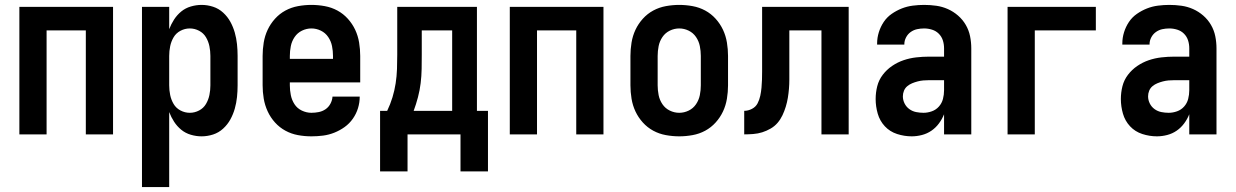

<svg xmlns="http://www.w3.org/2000/svg" viewBox="-20 -548 5040 783"><path d="M59 0V-520H441V0H330V-424H170V0Z M559 215V-520H670V-429Q678 -450 690 -468.5Q702 -487 719 -501Q736 -515 758 -521.5Q780 -528 802 -528Q826 -528 849 -520.5Q872 -513 890 -496.5Q908 -480 919.5 -459Q931 -438 937.5 -415Q944 -392 946.5 -368Q949 -344 949 -320V-200Q949 -176 946.5 -152Q944 -128 937.5 -105Q931 -82 919.5 -61Q908 -40 890 -23.5Q872 -7 849 0.5Q826 8 802 8Q780 8 758 1.5Q736 -5 719 -19Q702 -33 690 -51.5Q678 -70 670 -91V215ZM754 -88Q774 -88 792 -97.5Q810 -107 820 -124Q830 -141 834 -160.5Q838 -180 838 -200V-320Q838 -340 834 -359.5Q830 -379 820 -396Q810 -413 792 -422.5Q774 -432 754 -432Q734 -432 716 -422.5Q698 -413 688 -396Q678 -379 674 -359.5Q670 -340 670 -320V-200Q670 -180 674 -160.5Q678 -141 688 -124Q698 -107 716 -97.5Q734 -88 754 -88Z M1250 8Q1222 8 1195 3Q1168 -2 1144 -15Q1120 -28 1101.5 -48.5Q1083 -69 1071.5 -94Q1060 -119 1055.5 -146Q1051 -173 1051 -200V-320Q1051 -347 1055.5 -374.5Q1060 -402 1071.5 -426.5Q1083 -451 1101.5 -471.5Q1120 -492 1144 -505Q1168 -518 1195.5 -523Q1223 -528 1250 -528Q1277 -528 1304.5 -523Q1332 -518 1356 -505Q1380 -492 1398.5 -471.5Q1417 -451 1428.5 -426.5Q1440 -402 1444.5 -374.5Q1449 -347 1449 -320V-212H1162V-200Q1162 -180 1166 -160Q1170 -140 1181 -123Q1192 -106 1211 -97Q1230 -88 1250 -88Q1265 -88 1280 -91Q1295 -94 1307.5 -102.5Q1320 -111 1327.5 -125Q1335 -139 1336 -154H1447Q1447 -130 1440 -107Q1433 -84 1419 -64Q1405 -44 1385.5 -30Q1366 -16 1343.5 -7Q1321 2 1297.5 5Q1274 8 1250 8ZM1162 -308H1338V-320Q1338 -340 1334 -360Q1330 -380 1318.5 -397Q1307 -414 1288.5 -423Q1270 -432 1250 -432Q1230 -432 1211.5 -423Q1193 -414 1181.5 -397Q1170 -380 1166 -360Q1162 -340 1162 -320Z M1530 151V-96H1559Q1572 -123 1580.5 -151Q1589 -179 1593.5 -208Q1598 -237 1599 -266.5Q1600 -296 1600 -325V-520H1925V-96H1970V151H1858V0H1642V151ZM1667 -96H1824V-424H1700V-325Q1700 -296 1699.5 -267Q1699 -238 1695.5 -209Q1692 -180 1684.5 -151.5Q1677 -123 1667 -96Z M2059 0V-520H2441V0H2330V-424H2170V0Z M2750 8Q2723 8 2695.5 3Q2668 -2 2644 -15Q2620 -28 2601.5 -48.5Q2583 -69 2571.5 -93.5Q2560 -118 2555.5 -145.5Q2551 -173 2551 -200V-320Q2551 -347 2555.5 -374.5Q2560 -402 2571.5 -426.5Q2583 -451 2601.5 -471.5Q2620 -492 2644 -505Q2668 -518 2695.5 -523Q2723 -528 2750 -528Q2777 -528 2804.5 -523Q2832 -518 2856 -505Q2880 -492 2898.5 -471.5Q2917 -451 2928.5 -426.5Q2940 -402 2944.5 -374.5Q2949 -347 2949 -320V-200Q2949 -173 2944.5 -145.5Q2940 -118 2928.5 -93.5Q2917 -69 2898.5 -48.5Q2880 -28 2856 -15Q2832 -2 2804.5 3Q2777 8 2750 8ZM2750 -88Q2770 -88 2788.5 -97Q2807 -106 2818.5 -123Q2830 -140 2834 -160Q2838 -180 2838 -200V-320Q2838 -340 2834 -360Q2830 -380 2818.5 -397Q2807 -414 2788.5 -423Q2770 -432 2750 -432Q2730 -432 2711.5 -423Q2693 -414 2681.5 -397Q2670 -380 2666 -360Q2662 -340 2662 -320V-200Q2662 -180 2666 -160Q2670 -140 2681.5 -123Q2693 -106 2711.5 -97Q2730 -88 2750 -88Z M3015 0V-96Q3031 -96 3046.5 -104Q3062 -112 3069.5 -126.5Q3077 -141 3080.5 -157.5Q3084 -174 3085.5 -190.5Q3087 -207 3087.5 -223.5Q3088 -240 3088 -257V-520H3441V0H3330V-424H3199V-261Q3199 -242 3199 -223.5Q3199 -205 3197.5 -186.5Q3196 -168 3193 -149.5Q3190 -131 3184.5 -113Q3179 -95 3171 -78Q3163 -61 3151 -47Q3139 -33 3122.5 -23.5Q3106 -14 3088.5 -8.5Q3071 -3 3052 -1.5Q3033 0 3015 0Z M3698 8Q3668 8 3638.5 -1.5Q3609 -11 3588.5 -33Q3568 -55 3559.5 -84.5Q3551 -114 3551 -144Q3551 -171 3557.5 -196.5Q3564 -222 3580 -243Q3596 -264 3618 -279Q3640 -294 3665 -302.5Q3690 -311 3716.5 -314Q3743 -317 3769 -317H3830V-351Q3830 -368 3825 -383.5Q3820 -399 3808.5 -410.5Q3797 -422 3781 -427Q3765 -432 3749 -432Q3734 -432 3720 -429Q3706 -426 3694 -417.5Q3682 -409 3675 -395.5Q3668 -382 3668 -368V-366H3557V-371Q3557 -394 3564 -416.5Q3571 -439 3584 -458.5Q3597 -478 3616.5 -491.5Q3636 -505 3657.5 -513.5Q3679 -522 3702.5 -525Q3726 -528 3749 -528Q3774 -528 3798.5 -524.5Q3823 -521 3845.5 -511Q3868 -501 3887 -484.5Q3906 -468 3918.5 -446.5Q3931 -425 3936 -400.5Q3941 -376 3941 -351V0H3830V-82Q3822 -62 3809 -44.5Q3796 -27 3778.5 -15Q3761 -3 3740 2.5Q3719 8 3698 8ZM3746 -88Q3763 -88 3780 -94Q3797 -100 3809 -113.5Q3821 -127 3825.5 -144.5Q3830 -162 3830 -180V-221H3769Q3757 -221 3745.5 -220Q3734 -219 3722.5 -216Q3711 -213 3700 -208.5Q3689 -204 3680 -196.5Q3671 -189 3666.5 -178Q3662 -167 3662 -155Q3662 -140 3669 -126Q3676 -112 3688.5 -103Q3701 -94 3716 -91Q3731 -88 3746 -88Z M4089 0V-520H4449V-424H4200V0Z M4698 8Q4668 8 4638.5 -1.5Q4609 -11 4588.5 -33Q4568 -55 4559.5 -84.5Q4551 -114 4551 -144Q4551 -171 4557.5 -196.5Q4564 -222 4580 -243Q4596 -264 4618 -279Q4640 -294 4665 -302.5Q4690 -311 4716.5 -314Q4743 -317 4769 -317H4830V-351Q4830 -368 4825 -383.5Q4820 -399 4808.5 -410.5Q4797 -422 4781 -427Q4765 -432 4749 -432Q4734 -432 4720 -429Q4706 -426 4694 -417.5Q4682 -409 4675 -395.5Q4668 -382 4668 -368V-366H4557V-371Q4557 -394 4564 -416.5Q4571 -439 4584 -458.5Q4597 -478 4616.5 -491.5Q4636 -505 4657.5 -513.5Q4679 -522 4702.5 -525Q4726 -528 4749 -528Q4774 -528 4798.5 -524.5Q4823 -521 4845.5 -511Q4868 -501 4887 -484.5Q4906 -468 4918.5 -446.5Q4931 -425 4936 -400.5Q4941 -376 4941 -351V0H4830V-82Q4822 -62 4809 -44.5Q4796 -27 4778.5 -15Q4761 -3 4740 2.5Q4719 8 4698 8ZM4746 -88Q4763 -88 4780 -94Q4797 -100 4809 -113.5Q4821 -127 4825.5 -144.5Q4830 -162 4830 -180V-221H4769Q4757 -221 4745.5 -220Q4734 -219 4722.5 -216Q4711 -213 4700 -208.5Q4689 -204 4680 -196.5Q4671 -189 4666.5 -178Q4662 -167 4662 -155Q4662 -140 4669 -126Q4676 -112 4688.5 -103Q4701 -94 4716 -91Q4731 -88 4746 -88Z"/></svg>

Font: Iosevka Fixed
Style: Bold
Weight: 700
Monospace: yes
Designer: Belleve Invis
Foundry: Belleve Invis
Version: Version 32.3.0